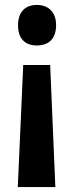

<svg xmlns="http://www.w3.org/2000/svg" viewBox="-20 -574 297 777"><path d="M207 -472C207 -525 176 -554 129 -554C81 -554 53 -524 53 -472C53 -419 80 -390 129 -390C178 -390 207 -418 207 -472ZM74 -311 52 183H204L183 -311Z"/></svg>

Font: Noto Sans Myanmar UI ExtraCondensed
Style: Bold
Weight: 700
Width: 2
Designer: Monotype Design Team
Foundry: Monotype Imaging Inc.
Version: Version 2.103